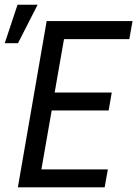

<svg xmlns="http://www.w3.org/2000/svg" viewBox="-53 -801 586 821"><path d="M411.6 -328.6H168L124 -76.7H408.2L394.5 0H23.4L146.5 -710.9H513.7L500 -633.8H220.7L180.7 -405.3H424.8ZM22 -780.8H107.9L23.9 -616.2H-32.7Z"/></svg>

Font: MAUL Condensed Italic
Style: Condenced Regular Italic
Weight: 400
Italic angle: -12°
Designer: MAUL
Version: Version 1.0; 2020; ttfautohint (v1.8.3)